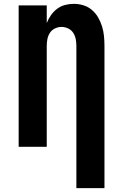

<svg xmlns="http://www.w3.org/2000/svg" viewBox="-20 -763 640 998"><path d="M377 215V-525Q377 -543 373.5 -560.5Q370 -578 360.5 -592.5Q351 -607 334.5 -615Q318 -623 300 -623Q282 -623 265.5 -615Q249 -607 239.5 -592.5Q230 -578 226.5 -560.5Q223 -543 223 -525V0H77V-735H223V-643Q231 -664 244.5 -683.5Q258 -703 276.5 -717Q295 -731 317.5 -737Q340 -743 364 -743Q389 -743 413.5 -735.5Q438 -728 457.5 -711.5Q477 -695 490 -672.5Q503 -650 510.5 -625.5Q518 -601 520.5 -575.5Q523 -550 523 -525V215Z"/></svg>

Font: Iosevka Heavy Extended
Style: Regular
Weight: 900
Width: 7
Monospace: yes
Designer: Belleve Invis
Foundry: Belleve Invis
Version: Version 32.5.0; ttfautohint (v1.8.4)